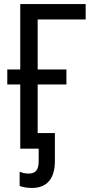

<svg xmlns="http://www.w3.org/2000/svg" viewBox="-20 -734 456 948"><path d="M138 194C212 194 251 148 251 61V-77H166V-317H308V-391H166V-638H403V-714H80V-391H16V-317H80V0H171V63C171 105 155 123 122 123C106 123 91 120 77 114V184C92 190 113 194 138 194Z"/></svg>

Font: Noto Sans Condensed
Style: Regular
Weight: 400
Width: 3
Designer: Monotype Design Team
Foundry: Monotype Imaging Inc.
Version: Version 2.013